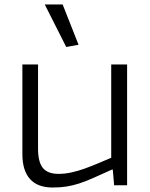

<svg xmlns="http://www.w3.org/2000/svg" viewBox="-20 -828 671 858"><path d="M216 10Q148 10 114 -28Q80 -66 80 -139V-540H150V-164Q150 -104 171.5 -77.5Q193 -51 242 -51Q270 -51 299.5 -57.5Q329 -64 358 -74.5Q387 -85 417 -97.5Q447 -110 477 -123V-540H548V0H490L484 -70H480Q433 -49 398.5 -33.5Q364 -18 335 -8.5Q306 1 278 5.5Q250 10 216 10ZM276 -618 180 -808H260L331 -628Z"/></svg>

Font: Encode Sans Wide
Style: Light
Weight: 300
Designer: Pablo Impallari, Andres Torresi
Foundry: Pablo Impallari, Andres Torresi
Version: Version 1.000; ttfautohint (v1.00) -l 8 -r 50 -G 200 -x 14 -